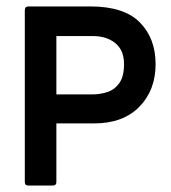

<svg xmlns="http://www.w3.org/2000/svg" viewBox="-20 -576 532 596"><path d="M155 -193V-11Q155 0 144 0H68Q57 0 57 -11V-544Q57 -556 68 -556H261Q365 -556 414 -506.5Q463 -457 463 -377Q463 -296 412.5 -244.5Q362 -193 273 -193ZM155 -283H268Q290 -283 312.5 -290Q335 -297 350 -317.5Q365 -338 365 -377Q365 -420 338 -442Q311 -464 269 -464H155Z"/></svg>

Font: Zain
Style: Bold
Weight: 700
Designer: Zain,Boutros
Foundry: Mobile Telecommunications Company (Zain), 2024
Version: Version 1.50; ttfautohint (v1.8.4)